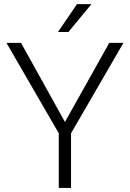

<svg xmlns="http://www.w3.org/2000/svg" viewBox="-20 -921 639 941"><path d="M11.7 0ZM298.3 -323.2 515.6 -710.9H585L328.1 -267.6V0H268.1V-267.6L11.7 -710.9H83ZM357.4 -900.9H428.2L315.4 -764.2H264.2Z"/></svg>

Font: Roboto Light
Style: Regular
Weight: 300
Designer: Google
Version: Version 2.134; 2016; ttfautohint (v1.6)